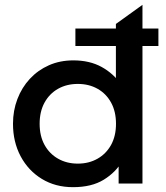

<svg xmlns="http://www.w3.org/2000/svg" viewBox="-20 -760 686 795"><path d="M292.2 -569.6V-641.9H635.9V-569.6ZM282.1 15Q209.4 15 153.3 -19.2Q97.2 -53.4 65.5 -112.8Q33.8 -172.2 33.8 -247.5Q33.8 -302.1 52 -349.8Q70.1 -397.4 103.4 -433.4Q136.7 -469.4 182.4 -489.7Q228.1 -510 283.6 -510Q351.1 -510 400.5 -482.9Q450 -455.8 483.2 -408.1L459.9 -383.4V-660.8L569.9 -740V0H471.2V-119.1L486.9 -94.1Q460 -46.9 409.8 -16Q359.6 15 282.1 15ZM302.2 -82.5Q348 -82.5 383.7 -102.8Q419.4 -123 439.9 -159.9Q460.3 -196.9 460.3 -247.5Q460.3 -298.1 440 -335.2Q419.6 -372.3 383.9 -392.4Q348.2 -412.5 302.2 -412.5Q256.2 -412.5 220.5 -392.4Q184.8 -372.3 164.4 -335.2Q144.1 -298.1 144.1 -247.5Q144.1 -196.9 164.5 -159.9Q184.9 -123 220.7 -102.8Q256.4 -82.5 302.2 -82.5Z"/></svg>

Font: Geologica-Sharp
Style: Regular
Weight: 100
Designer: Sindre Bremnes, Frode Helland
Foundry: Monokrom Skriftforlag AS
Version: Version 1.010;gftools[0.9.28]